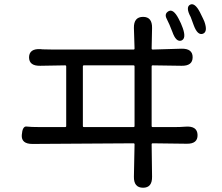

<svg xmlns="http://www.w3.org/2000/svg" viewBox="-20 -842 1040 899"><path d="M650 37Q606 37 607 -15L610 -166Q610 -171 605 -171L132 -168Q79 -168 82 -210Q85 -252 104.5 -249.5Q124 -247 167 -247H285Q290 -247 290 -252V-531Q290 -536 285 -536L168 -534Q116 -533 116 -574Q117 -615 170 -612L179 -611Q204 -610 229 -610H605Q610 -610 610 -615L607 -711Q606 -763 650 -763Q693 -763 692 -711L690 -615Q690 -610 695 -610L830 -614Q882 -615 882 -574Q882 -533 830 -534L695 -536Q690 -536 690 -531V-252Q690 -247 695 -247H799Q824 -247 849 -249Q904 -253 905 -210Q906 -168 854 -169L695 -171Q690 -171 690 -166L692 -15Q693 37 650 37ZM368 -252Q368 -247 373 -247H605Q610 -247 610 -252V-531Q610 -536 605 -536H373Q368 -536 368 -531ZM829 -652Q804 -644 787 -693Q773 -730 760.5 -754Q748 -778 770 -790Q792 -801 816 -755Q828 -733 836 -710Q853 -661 829 -652ZM930 -684Q905 -675 887 -724Q875 -758 873 -762Q848 -808 870 -820Q892 -831 916 -785Q934 -749 937 -741Q954 -693 930 -684Z"/></svg>

Font: Resource Han Rounded HK
Style: Regular
Weight: 400
Designer: Cyano Hao (round all glyphs); Ryoko NISHIZUKA  (kana, bopomofo & ideographs); Paul D. Hunt (Latin, Greek & Cyrillic); Sa
Foundry: Cyano Hao
Version: 0.990